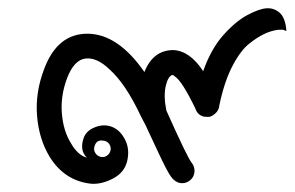

<svg xmlns="http://www.w3.org/2000/svg" viewBox="-20 -442 712 464"><path d="M208 -87Q206 -79 210.5 -72Q215 -65 223 -63Q231 -61 238 -65.5Q245 -70 247 -78Q249 -86 244 -94Q239 -102 225.5 -102.5Q212 -103 208 -87ZM399 -321Q439 -319 471 -270Q490 -324 520 -357.5Q550 -391 578.5 -406Q607 -421 624.5 -422Q642 -423 655.5 -411.5Q669 -400 672 -370Q673 -369 671.5 -368Q670 -367 667 -369Q664 -371 652 -370Q619 -366 583 -337Q562 -321 542 -283Q522 -245 510 -187Q509 -175 499.5 -167Q490 -159 483 -159.5Q476 -160 473 -160Q457 -164 452 -180Q420 -246 403 -257Q398 -261 397 -261Q386 -258 380.5 -234Q375 -210 382 -175Q433 -61 443 -49Q451 -39 450 -26.5Q449 -14 439 -6Q429 2 416.5 0.5Q404 -1 394 -14Q384 -27 360.5 -78Q337 -129 331.5 -140Q326 -151 320 -162Q284 -239 245 -274Q214 -304 186.5 -300.5Q159 -297 142.5 -254Q126 -211 129.5 -168Q133 -125 152 -95Q168 -67 190 -61Q172 -78 182 -108Q188 -126 209.5 -134.5Q231 -143 250.5 -135.5Q270 -128 282 -105Q294 -82 287.5 -53.5Q281 -25 253 -10.5Q225 4 200 2Q136 -5 100 -63Q74 -106 69.5 -162.5Q65 -219 87 -276Q119 -361 192 -360.5Q265 -360 329 -268Q350 -321 399 -321Z"/></svg>

Font: SOV_Station
Style: Book
Weight: 400
Version: Version 1.00